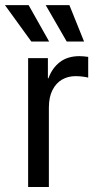

<svg xmlns="http://www.w3.org/2000/svg" viewBox="-51 -748 394 768"><path d="M61.5 -515.6H140.6V-434.6H142.6Q157.7 -476.1 188.7 -499.8Q219.7 -523.4 266.6 -523.4Q281.2 -523.4 301.8 -520.5V-437.5Q294.9 -439.5 281 -441.4Q267.1 -443.4 251 -443.4Q221.2 -443.4 197.3 -429.7Q173.3 -416 158.9 -387.7Q144.5 -359.4 144.5 -317.4V0H61.5ZM131.8 -727.5H226.6L285.2 -582H215.8ZM-31.2 -727.5H63.5L145.5 -582H74.2Z"/></svg>

Font: Intratopia Thin
Style: Regular
Weight: 100
Designer: Rasmus Andersson
Foundry: rsms
Version: Version 3.000;Glyphs 3.2.3 (3260)